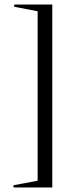

<svg xmlns="http://www.w3.org/2000/svg" viewBox="-20 -742 372 852"><path d="M43 -712C43 -712 147 -692 147 -692C147 -692 147 60 147 60C147 60 40 80 40 80C40 80 40 90 40 90C40 90 212 90 212 90C212 90 212 -722 212 -722C212 -722 43 -722 43 -722C43 -722 43 -712 43 -712Z"/></svg>

Font: Cinzel Utterance
Style: Regular
Weight: 500
Designer: Natanael Gama
Foundry: ""
Version: ""